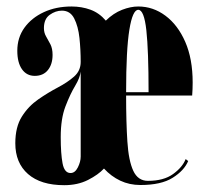

<svg xmlns="http://www.w3.org/2000/svg" viewBox="-20 -546 618 577"><path d="M173 10.5Q102.5 10.5 64.2 -23Q26 -56.5 26 -115.5Q26 -164.5 45.8 -195.8Q65.5 -227 94.8 -247.2Q124 -267.5 153.5 -283Q183 -298.5 202.8 -316Q222.5 -333.5 222.5 -360Q222.5 -396.5 218.8 -431.8Q215 -467 203 -490.5Q191 -514 166 -514Q147 -514 129.5 -501.5Q112 -489 112 -461.5Q112 -447.5 118.5 -436.5Q125 -425.5 131.5 -412.8Q138 -400 138 -381Q138 -353 124 -335.5Q110 -318 84.5 -318Q60 -318 46 -338Q32 -358 32 -393.5Q32 -433 53.5 -462.8Q75 -492.5 111.8 -509.5Q148.5 -526.5 195 -526.5Q225.5 -526.5 252 -516.8Q278.5 -507 298 -484Q321 -506.5 346.8 -516.5Q372.5 -526.5 395.5 -526.5Q440 -526.5 477.2 -498.8Q514.5 -471 536.8 -420Q559 -369 559 -298Q559 -278.5 557.5 -259H359Q359 -178 362.8 -120.5Q366.5 -63 380.5 -32.8Q394.5 -2.5 424.5 -2.5Q472 -2.5 500.2 -23Q528.5 -43.5 538 -68L545.5 -62Q533.5 -33.5 499 -11.8Q464.5 10 402 10Q369 10 341.5 -3Q314 -16 292.5 -39.5Q275.5 -21 244.5 -5.2Q213.5 10.5 173 10.5ZM395.5 -516.5Q378.5 -516.5 368.8 -456.8Q359 -397 359 -269H426.5Q426.5 -394 419.8 -455.2Q413 -516.5 395.5 -516.5ZM192 -26Q205.5 -26 214 -43Q222.5 -60 222.5 -75.5V-331Q220.5 -312.5 205.8 -288Q191 -263.5 176.8 -226.5Q162.5 -189.5 162.5 -134Q162.5 -84.5 168 -55.2Q173.5 -26 192 -26Z"/></svg>

Font: Imbue 100pt ExtraBold
Style: Regular
Weight: 800
Designer: Tyler Finck
Foundry: Etcetera Type Company
Version: Version 1.102; ttfautohint (v1.8.3)